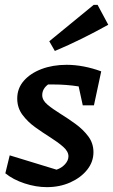

<svg xmlns="http://www.w3.org/2000/svg" viewBox="-20 -762 466 791"><path d="M2 -48 20 -122 213 -63Q234 -70 248 -85.5Q262 -101 262 -118Q262 -138 240.5 -157Q219 -176 188 -195.5Q157 -215 125.5 -237.5Q94 -260 72.5 -289Q51 -318 51 -356Q51 -398 78 -429Q105 -460 151 -477.5Q197 -495 255 -495Q289 -495 325.5 -488Q362 -481 397 -468L367 -328H321L304 -406Q253 -414 199 -414Q188 -414 178 -414Q154 -396 154 -370Q154 -349 175.5 -331Q197 -313 228.5 -293.5Q260 -274 291 -251.5Q322 -229 343.5 -200.5Q365 -172 365 -135Q365 -95 339 -62.5Q313 -30 269.5 -10.5Q226 9 173 9Q128 9 81 -6.5Q34 -22 2 -48ZM206 -552 183 -592 366 -742H382L426 -660Q372 -630 317.5 -603Q263 -576 206 -552Z"/></svg>

Font: Piazzolla SemiBold
Style: Italic
Weight: 600
Italic angle: -11.3°
Designer: Juan Pablo del Peral
Foundry: Huerta Tipografica
Version: Version 1.330